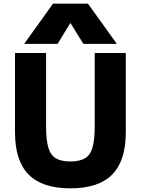

<svg xmlns="http://www.w3.org/2000/svg" viewBox="-20 -1020 770 1050"><path d="M365 10Q211 10 136.5 -65.5Q62 -141 62 -297V-730H232V-330Q232 -256 244 -214Q256 -172 285 -154.5Q314 -137 365 -137Q416 -137 445 -154.5Q474 -172 486 -214Q498 -256 498 -330V-730H668V-297Q668 -141 593.5 -65.5Q519 10 365 10ZM112 -780 270 -1000H461L619 -780H436L366 -893H364L295 -780Z"/></svg>

Font: M PLUS 2 Thin ExtraBold
Style: Regular
Weight: 800
Version: Version 1.001